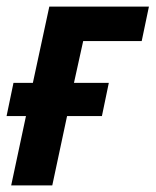

<svg xmlns="http://www.w3.org/2000/svg" viewBox="-28 -564 473 584"><path d="M131 0 176 -211H282L303 -312H197L225 -439H403L425 -544H122L72 -312H13L-8 -211H51L6 0Z"/></svg>

Font: Noto Sans UI SemiCondensed
Style: Bold Italic
Weight: 700
Width: 4
Designer: Monotype Design Team
Foundry: Monotype Imaging Inc.
Version: 1.001